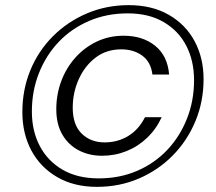

<svg xmlns="http://www.w3.org/2000/svg" viewBox="-20 -723 842 747"><path d="M357 4Q268 4 202.5 -34Q137 -72 102 -137.5Q67 -203 67 -287Q67 -374 98 -449.5Q129 -525 186 -582Q243 -639 318.5 -671Q394 -703 481 -703Q571 -703 636.5 -665.5Q702 -628 737 -563Q772 -498 772 -415Q772 -328 740.5 -252Q709 -176 652.5 -118.5Q596 -61 520.5 -28.5Q445 4 357 4ZM377 -117Q327 -117 286.5 -138Q246 -159 222.5 -199.5Q199 -240 199 -298Q199 -355 218 -406.5Q237 -458 272.5 -498Q308 -538 356 -561Q404 -584 461 -584Q535 -584 583.5 -545Q632 -506 638 -433H573Q567 -482 533.5 -506.5Q500 -531 452 -531Q394 -531 352 -499Q310 -467 286.5 -415Q263 -363 263 -304Q263 -237 298 -203Q333 -169 387 -169Q438 -169 479 -194Q520 -219 544 -267H609Q588 -221 552.5 -187Q517 -153 472 -135Q427 -117 377 -117ZM364 -29Q446 -29 514 -58.5Q582 -88 631 -140Q680 -192 707.5 -261.5Q735 -331 735 -411Q735 -486 705 -544.5Q675 -603 617 -637Q559 -671 477 -671Q395 -671 326.5 -641.5Q258 -612 208.5 -560Q159 -508 131.5 -438.5Q104 -369 104 -289Q104 -214 134.5 -155.5Q165 -97 223 -63Q281 -29 364 -29Z"/></svg>

Font: DM Sans 18pt Light
Style: Italic
Weight: 300
Italic angle: -10°
Designer: Colophon Foundry, Jonny Pinhorn
Foundry: Colophon Foundry
Version: Version 4.004;gftools[0.9.30]